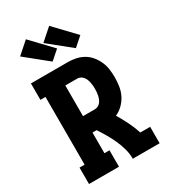

<svg xmlns="http://www.w3.org/2000/svg" viewBox="-235 -1104 1071 1215"><g transform="rotate(-30 300.0 -496.5)"><path d="M46 0V-120H83V-615H46V-735H315Q345 -735 374 -729Q403 -723 429 -708Q455 -693 474 -669.5Q493 -646 505 -619Q517 -592 521 -562.5Q525 -533 525 -503Q525 -471 520 -438.5Q515 -406 500.5 -377Q486 -348 462.5 -325Q439 -302 410 -289Q434 -249 455 -206.5Q476 -164 490 -120H562V0H366Q366 -37 356 -73Q346 -109 331 -142.5Q316 -176 297 -208.5Q278 -241 258 -271H228V-120H265V0ZM228 -391H315Q327 -391 338 -396.5Q349 -402 356.5 -411.5Q364 -421 368.5 -432.5Q373 -444 375.5 -455.5Q378 -467 379 -479Q380 -491 380 -503Q380 -515 379 -527Q378 -539 375.5 -551Q373 -563 368.5 -574Q364 -585 356.5 -594.5Q349 -604 338 -609.5Q327 -615 315 -615H228ZM404 -786 242 -917 328 -993 470 -844ZM234 -786 72 -917 158 -993 300 -844Z"/></g></svg>

Font: Iosevka Curly Slab HvEx
Style: Regular
Weight: 900
Width: 7
Monospace: yes
Designer: Belleve Invis
Foundry: Belleve Invis
Version: Version 11.1.0; ttfautohint (v1.8.3)